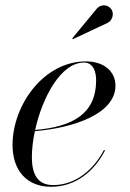

<svg xmlns="http://www.w3.org/2000/svg" viewBox="-20 -705 497 735"><path d="M394 -618.5C410 -628 417 -651 407.5 -667.5C398 -684 372.5 -693.5 351.5 -673L256.5 -558L259 -555ZM102 -103C102 -133.5 106 -168 113.5 -203C262 -215 422 -269.5 422 -377C422 -429.5 380.5 -470 308.5 -470C148 -470 28 -303.5 28 -150C28 -55 80 10 176 10C272.5 10 343 -53 382 -129L378 -131C339 -56.5 270.5 3.5 183.5 3.5C137 3.5 102 -21.5 102 -103ZM301.5 -465.5C337 -465.5 348 -431 348 -397.5C348 -269.5 258 -219.5 114.5 -207.5C142 -332.5 213 -465.5 301.5 -465.5Z"/></svg>

Font: Bodoni* 36pt
Style: Italic
Weight: 400
Italic angle: -13°
Version: Version 2.3